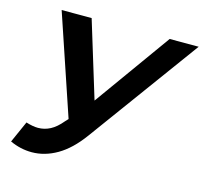

<svg xmlns="http://www.w3.org/2000/svg" viewBox="-103 -815 1004 946"><g transform="rotate(15 398.5 -342.5)"><path d="M74 -120Q109 -109 135 -109Q168 -109 197.5 -124.5Q227 -140 256 -175L270 -190L98 -700H251L370 -311L649 -700H797L385 -136Q328 -58 265 -21.5Q202 15 136 15Q79 15 25 -10Z"/></g></svg>

Font: Argentum Sans Medium
Style: Italic
Weight: 500
Italic angle: -11°
Designer: Julieta Ulanovsky (font), Cristiano Sobral (main changes and remaster)
Foundry: Julieta Ulanovsky (font), Cristiano Sobral (main changes and remaster)
Version: Version 2.007;June 15, 2022;FontCreator 14.0.0.2814 64-bit; 